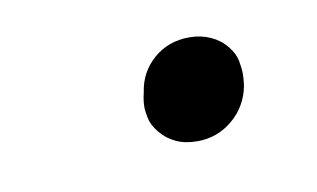

<svg xmlns="http://www.w3.org/2000/svg" viewBox="-30 -492 327 198"><g transform="rotate(-10 133.0 -393.5)"><path d="M165 -340Q152 -340 142.5 -344.5Q133 -349 126.5 -357Q120 -365 118.5 -372.5Q117 -380 117 -384Q117 -391 119 -399Q122 -420 137.5 -433.5Q153 -447 175 -447Q187 -447 197 -442.5Q207 -438 213.5 -430Q220 -422 221.5 -414Q223 -406 223 -400Q223 -395 222 -388Q218 -367 202 -353.5Q186 -340 165 -340Z"/></g></svg>

Font: Isabella Sans
Style: Italic
Weight: 400
Italic angle: -12°
Designer: Christian Thalmann (Catharsis Fonts), Cristiano Sobral
Foundry: The Isabella Sans Project Authors
Version: Version 2.026; ttfautohint (v1.8.4.7-5d5b-dirty)